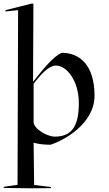

<svg xmlns="http://www.w3.org/2000/svg" viewBox="-25 -770 588 1040"><path d="M147 250 251 249V243L160 232L157 3C182 10 212 14 249 14C315 -7 487 -96 487 -252C487 -412 411 -484 310 -484C264 -466 203 -389 157 -330H154L156 -750H144L5 -715V-708L73 -715L70 231L-5 242V248ZM157 -109V-316C195 -366 239 -415 278 -415C334 -415 402 -336 402 -211C402 -86 363 -30 272 -30C228 -30 157 -74 157 -109Z"/></svg>

Font: Mazius Display
Style: Regular
Weight: 400
Designer: Alberto Casagrande & Collletttivo
Foundry: Collletttivo
Version: Version 2.000;Glyphs 3.2 (3217)